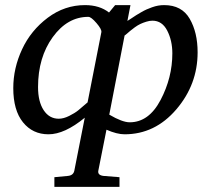

<svg xmlns="http://www.w3.org/2000/svg" viewBox="-20 -514 826 752"><path d="M491 -494 479 -432Q481 -433 494.5 -442Q508 -451 513.5 -454.5Q519 -458 532 -465.5Q545 -473 554 -477Q563 -481 575.5 -485.5Q588 -490 599.5 -492Q611 -494 623 -494Q692 -494 723 -440.5Q754 -387 754 -309Q754 -183 670.5 -85.5Q587 12 468 12Q438 12 397 -6L365 155Q362 172 385 175L448 180V218H193V180L246 175Q267 173 271 155L312 -53Q233 12 170 12Q108 12 70 -35Q32 -82 32 -169Q32 -247 66.5 -321Q101 -395 167 -444.5Q233 -494 313 -494Q370 -494 407 -465L431 -494ZM377 -388Q379 -399 358 -423.5Q337 -448 326 -448Q244 -448 186.5 -368.5Q129 -289 129 -173Q129 -116 151 -82.5Q173 -49 210 -49Q229 -49 251 -60Q273 -71 286 -81.5Q299 -92 323 -113ZM655 -305Q655 -355 635 -394Q615 -433 577 -433Q566 -433 553 -429Q540 -425 529.5 -420Q519 -415 508 -407Q497 -399 490.5 -393.5Q484 -388 476.5 -381.5Q469 -375 468 -375L408 -65Q459 -35 488 -35Q563 -35 609 -122.5Q655 -210 655 -305Z"/></svg>

Font: Veleka
Style: Italic
Weight: 400
Italic angle: -12°
Designer: Stefan Peev, Context Ltd, 2016; SIL International, 1997-2014.
Foundry: Stefan Peev, Context Ltd, 2016
Version: Version 1.000